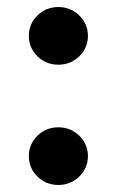

<svg xmlns="http://www.w3.org/2000/svg" viewBox="-20 -518 332 546"><path d="M62 -416Q62 -450 86.5 -474Q111 -498 146 -498Q181 -498 205.5 -474Q230 -450 230 -416Q230 -382 205.5 -358Q181 -334 146 -334Q111 -334 86.5 -358Q62 -382 62 -416ZM62 -74Q62 -108 86.5 -132Q111 -156 146 -156Q181 -156 205.5 -132Q230 -108 230 -74Q230 -40 205.5 -16Q181 8 146 8Q111 8 86.5 -16Q62 -40 62 -74Z"/></svg>

Font: Chonburi
Style: Regular
Weight: 400
Designer: Thanarat Vachiruckul and Stawix Ruecha
Foundry: Cadson Demak & Katatrad
Version: Version 1.000